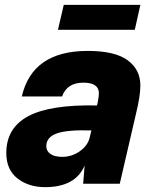

<svg xmlns="http://www.w3.org/2000/svg" viewBox="-20 -758 622 792"><path d="M342 -548Q454 -548 506.5 -509.5Q559 -471 559 -405Q559 -362 541 -289L474 0H323L329 -75Q291 14 166 14Q98 14 52 -22Q6 -58 6 -127Q6 -230 96 -278.5Q186 -327 380 -323L383 -335Q388 -362 388 -373Q388 -417 324 -417Q256 -417 236 -360H70Q113 -548 342 -548ZM171 -155Q171 -135 188 -123Q205 -111 237 -111Q276 -111 309 -134Q342 -157 350 -191L357 -220Q257 -223 214 -207.5Q171 -192 171 -155ZM219 -635 243 -738H559L536 -635Z"/></svg>

Font: Nacelle Heavy
Style: Italic
Weight: 800
Italic angle: -12°
Designer: Sora Sagano
Foundry: Sora Sagano
Version: Version 1.000;FEAKit 1.0